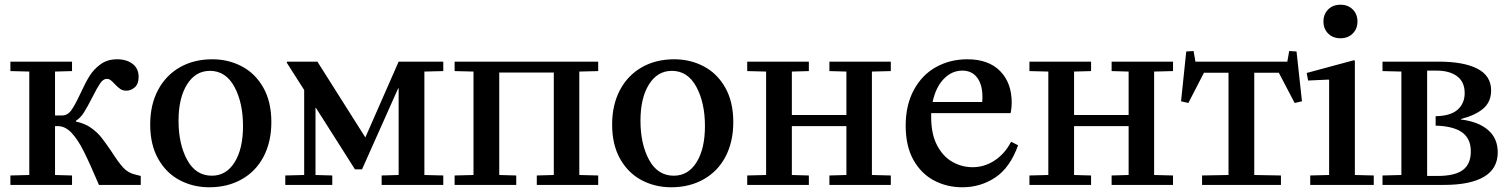

<svg xmlns="http://www.w3.org/2000/svg" viewBox="-20 -783 6396 813"><path d="M104 -42V-480L24 -482V-522H285V-482L213 -480V-294H242Q266 -294 281.5 -315.5Q297 -337 320 -386Q341 -432 359 -461Q377 -490 406 -511Q435 -532 476 -532Q516 -532 541.5 -512.5Q567 -493 567 -457Q567 -428 551 -413.5Q535 -399 515 -399Q500 -399 489 -406.5Q478 -414 466 -427Q455 -439 448 -444Q441 -449 432 -449Q417 -449 404 -430Q391 -411 371 -371Q350 -330 335.5 -307Q321 -284 302 -272V-268Q338 -261 365 -242Q392 -223 410 -200Q428 -177 453 -140Q481 -96 501.5 -73.5Q522 -51 552 -44L576 -38V0H399Q360 -92 334 -143.5Q308 -195 281.5 -222Q255 -249 225 -249H213V-42L285 -40V0H24V-40Z M879 -532Q947 -532 1004 -502Q1061 -472 1095 -412Q1129 -352 1129 -266Q1129 -183 1096.5 -120.5Q1064 -58 1004 -24Q944 10 866 10Q798 10 741 -20Q684 -50 650 -110Q616 -170 616 -256Q616 -339 649 -401.5Q682 -464 741.5 -498Q801 -532 879 -532ZM877 -39Q938 -39 973.5 -96Q1009 -153 1009 -249Q1009 -348 972.5 -415.5Q936 -483 869 -483Q808 -483 772 -425.5Q736 -368 736 -272Q736 -173 772.5 -106Q809 -39 877 -39Z M1188 -40 1268 -42V-402L1194 -518L1196 -522H1324L1527 -201L1668 -522H1857V-482L1777 -480V-42L1857 -40V0H1596V-40L1668 -42V-409H1666L1513 -66H1483L1318 -326H1316V-42L1387 -40V0H1188Z M2513 -482 2433 -480V-42L2513 -40V0H2253V-40L2325 -42V-476H2094V-42L2166 -40V0H1905V-40L1985 -42V-480L1905 -482V-522H2513Z M2835 -532Q2903 -532 2960 -502Q3017 -472 3051 -412Q3085 -352 3085 -266Q3085 -183 3052.5 -120.5Q3020 -58 2960 -24Q2900 10 2822 10Q2754 10 2697 -20Q2640 -50 2606 -110Q2572 -170 2572 -256Q2572 -339 2605 -401.5Q2638 -464 2697.5 -498Q2757 -532 2835 -532ZM2833 -39Q2894 -39 2929.5 -96Q2965 -153 2965 -249Q2965 -348 2928.5 -415.5Q2892 -483 2825 -483Q2764 -483 2728 -425.5Q2692 -368 2692 -272Q2692 -173 2728.5 -106Q2765 -39 2833 -39Z M3224 -42V-480L3144 -482V-522H3405V-482L3333 -480V-296H3564V-480L3492 -482V-522H3752V-482L3672 -480V-42L3752 -40V0H3492V-40L3564 -42V-249H3333V-42L3405 -40V0H3144V-40Z M4098 -75Q4148 -75 4191 -103Q4234 -131 4261 -182H4263L4291 -168Q4257 -73 4194.5 -31.5Q4132 10 4055 10Q3990 10 3935.5 -18.5Q3881 -47 3848 -105.5Q3815 -164 3815 -251Q3815 -338 3849.5 -402Q3884 -466 3943.5 -499Q4003 -532 4076 -532Q4166 -532 4215 -482Q4264 -432 4264 -348Q4264 -330 4260 -306L4258 -304H3923V-286Q3923 -215 3948 -167.5Q3973 -120 4013 -97.5Q4053 -75 4098 -75ZM4139 -351Q4140 -358 4140 -373Q4140 -425 4117.5 -454.5Q4095 -484 4055 -484Q4010 -484 3976 -448.5Q3942 -413 3929 -351Z M4419 -42V-480L4339 -482V-522H4600V-482L4528 -480V-296H4759V-480L4687 -482V-522H4947V-482L4867 -480V-42L4947 -40V0H4687V-40L4759 -42V-249H4528V-42L4600 -40V0H4339V-40Z M5439 -567 5470 -565 5493 -354 5462 -347 5395 -475H5291V-42L5404 -40V0H5070V-40L5182 -42V-475H5078L5012 -347L4981 -354L5003 -565L5034 -567L5042 -522H5431Z M5713 -528 5717 -526V-42L5797 -40V0H5528V-40L5608 -42V-444L5606 -446L5519 -442L5513 -474ZM5584 -692Q5584 -723 5604 -743Q5624 -763 5656 -763Q5688 -763 5708 -743Q5728 -723 5728 -692Q5728 -661 5708 -641Q5688 -621 5656 -621Q5624 -621 5604 -641Q5584 -661 5584 -692Z M5914 -42V-480L5834 -482V-522H6072Q6178 -522 6236 -492Q6294 -462 6294 -400Q6294 -352 6261 -323.5Q6228 -295 6166 -279V-277Q6240 -268 6281 -232.5Q6322 -197 6322 -138Q6322 -69 6264 -34.5Q6206 0 6094 0H5834V-40ZM6067 -38Q6140 -38 6174 -63Q6208 -88 6208 -142Q6208 -196 6171 -222.5Q6134 -249 6059 -251V-291Q6122 -292 6152 -318.5Q6182 -345 6182 -389Q6182 -436 6150 -460Q6118 -484 6063 -484H6023V-38Z"/></svg>

Font: Minipax
Style: Bold
Weight: 500
Designer: Raphaël Ronot, Igor Stepanchenko (Cyrillic)
Foundry: steppetype
Version: Version 1.002